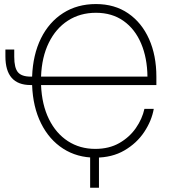

<svg xmlns="http://www.w3.org/2000/svg" viewBox="-20 -757 856 934"><path d="M443.4 9.8Q355 9.8 287.1 -33.9Q219.2 -77.6 179.7 -157Q140.1 -236.3 136.2 -343.3H128.9Q6.3 -343.3 6.3 -482.9V-516.1H49.3V-480.5Q49.3 -427.2 67.1 -405.8Q85 -384.3 128.9 -384.3H136.2Q140.1 -491.2 179.4 -570.6Q218.8 -649.9 287.4 -693.6Q356 -737.3 446.8 -737.3Q537.6 -737.3 603.5 -692.1Q669.4 -647 705.1 -567.1Q740.7 -487.3 740.7 -383.8V-343.3H179.7Q183.6 -247.6 218 -177.7Q252.4 -107.9 310.5 -70.3Q368.7 -32.7 443.4 -32.7Q510.7 -32.7 560.3 -61Q609.9 -89.4 640.9 -134Q671.9 -178.7 682.6 -227.5H728Q717.8 -169.4 681.6 -115Q645.5 -60.5 585.4 -25.4Q525.4 9.8 443.4 9.8ZM179.7 -384.3H697.3Q696.3 -475.1 666.5 -545.4Q636.7 -615.7 580.8 -655.3Q524.9 -694.8 446.8 -694.8Q369.6 -694.8 310.5 -656.7Q251.5 -618.7 217.3 -548.8Q183.1 -479 179.7 -384.3ZM418.5 156.2V-18.1H461.4V156.2Z"/></svg>

Font: Inter Extra Light
Style: Regular
Weight: 200
Designer: Rasmus Andersson
Foundry: rsms
Version: Version 4.000;git-3c8e0fc